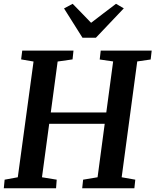

<svg xmlns="http://www.w3.org/2000/svg" viewBox="-22 -1016 838 1036"><path d="M-1.5 0 3 -46.5 74 -59.5 159 -684 92 -695.5 98 -743H374.5L369.5 -695.5L289 -684L252 -409H551.5L588.5 -684.5L516 -695L521.5 -743H796.5L791 -695L718.5 -684.5L634.5 -59.5L708 -46.5L703 0H421.5L426.5 -46.5L504.5 -59.5L543 -348H243.5L204.5 -59.5L284 -46.5L280.5 0ZM423 -812.5 323.5 -970.5 370 -995.5Q395 -970 419.8 -944.5Q444.5 -919 469.5 -893Q503 -919 536.8 -944.5Q570.5 -970 604 -995.5L646 -971L495.5 -812.5Z"/></svg>

Font: Merriweather SemiBold
Style: Italic
Weight: 600
Italic angle: -7.8°
Version: Version 2.101